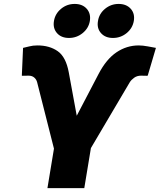

<svg xmlns="http://www.w3.org/2000/svg" viewBox="-20 -972 826 992"><path d="M225.1 0 258.8 -204.1 171.9 -546.9Q168 -562 156.7 -571.5Q145.5 -581.1 127 -581.1Q119.1 -581.1 106.4 -580.6Q93.8 -580.1 92.8 -581.1L99.1 -724.6Q114.3 -727.5 131.8 -732.4Q149.4 -737.3 173.8 -737.3Q235.8 -737.3 278.3 -707.5Q320.8 -677.7 335.4 -597.7L376.5 -374L489.3 -589.8Q529.3 -666.5 582 -701.9Q634.8 -737.3 696.3 -737.3Q716.8 -737.3 743.4 -732.4Q770 -727.5 785.6 -724.6L743.2 -581.1Q741.2 -580.1 728.3 -580.6Q715.3 -581.1 709 -581.1Q688 -581.1 673.1 -570.3Q658.2 -559.6 650.4 -546.9L449.7 -207L415.5 0ZM563.5 -775.9Q523.9 -775.9 501.7 -801Q479.5 -826.2 486.3 -863.8Q492.2 -901.4 522.7 -926.5Q553.2 -951.7 592.8 -951.7Q632.8 -951.7 655.3 -926.8Q677.7 -901.9 671.4 -863.8Q665 -826.2 634.3 -801Q603.5 -775.9 563.5 -775.9ZM336.4 -775.9Q296.4 -775.9 274.4 -801Q252.4 -826.2 258.8 -863.8Q265.1 -901.4 295.4 -926.5Q325.7 -951.7 365.7 -951.7Q405.8 -951.7 428 -926.8Q450.2 -901.9 444.3 -863.8Q438 -826.2 407 -801Q376 -775.9 336.4 -775.9Z"/></svg>

Font: Inter 24pt Black
Style: Italic
Weight: 900
Italic angle: -9.3988°
Designer: Rasmus Andersson
Foundry: rsms
Version: Version 4.001;git-66647c0bb